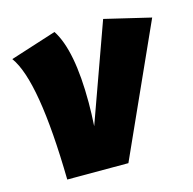

<svg xmlns="http://www.w3.org/2000/svg" viewBox="-87 -641 733 728"><g transform="rotate(-15 280.0 -276.5)"><path d="M244 -261Q244 -219 241 -169L379 -553L560 -510L330 0H90Q83 -391 7 -495L188 -553Q244 -467 244 -261Z"/></g></svg>

Font: Fira Sans Black
Style: Italic
Weight: 900
Italic angle: -8°
Designer: Carrois Corporate & Edenspiekermann AG
Foundry: Carrois Corporate GbR & Edenspiekermann AG
Version: Version 4.203